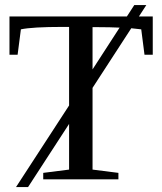

<svg xmlns="http://www.w3.org/2000/svg" viewBox="-20 -721 651 772"><path d="M92.8 31.2H44.4L257.8 -296.9V-612.8H232.9Q109.4 -612.8 64 -603L50.8 -501H18.1V-654.8H490.2L520 -700.7H568.4L538.6 -654.8H594.2V-501H561L547.9 -603L507.8 -607.4L352.1 -367.7V-39.1L456.1 -25.9V0H153.8V-25.9L257.8 -39.1V-222.7ZM376 -611.8H352.1V-441.9L460.9 -609.9Q421.9 -611.8 376 -611.8Z"/></svg>

Font: Liberation Serif
Style: Regular
Weight: 400
Designer: Steve Matteson
Foundry: Ascender Corporation
Version: Version 2.1.5